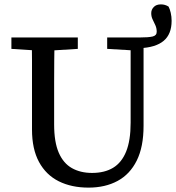

<svg xmlns="http://www.w3.org/2000/svg" viewBox="-20 -841 803 876"><path d="M384 15Q306 15 248 -14Q190 -43 158 -102Q126 -161 126 -250V-360Q126 -412 126 -463.5Q126 -515 126 -567Q126 -619 125 -670H229Q228 -619 227.5 -567.5Q227 -516 227 -464.5Q227 -413 227 -360V-273Q227 -193 248 -144.5Q269 -96 308 -74Q347 -52 400 -52Q457 -52 496 -75.5Q535 -99 555.5 -149.5Q576 -200 576 -281V-670H635V-267Q635 -171 604 -108.5Q573 -46 516.5 -15.5Q460 15 384 15ZM616 -621V-670Q658 -670 676.5 -674.5Q695 -679 695 -696Q695 -712 689 -725.5Q683 -739 676.5 -752Q670 -765 670 -781Q670 -797 681.5 -809Q693 -821 714 -821Q724 -821 732.5 -818.5Q741 -816 749 -811Q755 -800 759 -782.5Q763 -765 763 -746Q763 -685 726.5 -654.5Q690 -624 616 -621ZM32 -618V-670H335V-618L206 -610H157ZM469 -618V-670H606V-611H588Z"/></svg>

Font: Source Serif 4
Style: Regular
Weight: 400
Designer: Frank Grießhammer
Foundry: Adobe Systems Incorporated
Version: Version 4.004;hotconv 1.0.116;makeotfexe 2.5.65601